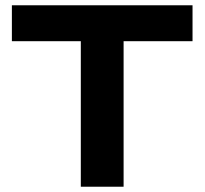

<svg xmlns="http://www.w3.org/2000/svg" viewBox="-20 -707 775 727"><path d="M286 0V-551H25V-687H709V-551H448V0Z"/></svg>

Font: Archivo SemiExpanded
Style: Bold
Weight: 700
Width: 6
Designer: Hector Gatti
Foundry: Omnibus-Type
Version: Version 2.001